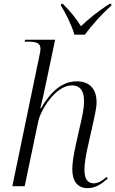

<svg xmlns="http://www.w3.org/2000/svg" viewBox="-20 -966 598 996"><path d="M366 -786H420C456 -835 508 -893 557 -937L558 -946H549C492 -911 440 -868 400 -830C374 -872 343 -909 306 -946H297L296 -937C321 -898 353 -833 366 -786ZM434 10C478 10 509 -14 539 -40L533 -48C509 -27 487 -15 467 -15C433 -15 418 -40 418 -85C418 -117 425 -159 435 -203L463 -328C470 -361 481 -404 481 -436C481 -494 454 -544 378 -544C306 -544 247 -497 192 -404H189C197 -433 210 -492 221 -546L266 -760H110L108 -750H122C166 -750 190 -744 190 -713C190 -706 188 -690 183 -670L44 0H108L179 -339C191 -393 267 -523 353 -523C404 -523 416 -482 416 -441C416 -400 404 -350 396 -316L373 -214C361 -160 355 -118 355 -87C355 -27 382 10 434 10Z"/></svg>

Font: Noto Serif Display Light
Style: Italic
Weight: 300
Italic angle: -12°
Designer: Monotype Design Team
Foundry: Monotype Imaging Inc.
Version: Version 2.009